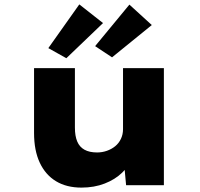

<svg xmlns="http://www.w3.org/2000/svg" viewBox="-20 -843 910 874"><path d="M351 11Q283 11 235 -18Q187 -47 161 -102.5Q135 -158 135 -238V-533H321V-262Q321 -224 331.5 -199Q342 -174 364.5 -161.5Q387 -149 422 -149Q445 -149 466.5 -156.5Q488 -164 504.5 -177.5Q521 -191 530.5 -211Q540 -231 540 -255V-533H726V0H554L544 -108L579 -120Q567 -87 535.5 -56.5Q504 -26 456.5 -7.5Q409 11 351 11ZM490 -582 413 -633 569 -822 671 -729ZM282 -578 200 -624 341 -823 449 -738Z"/></svg>

Font: Lexend Giga ExtraBold
Style: Regular
Weight: 800
Designer: Bonnie Shaver-Troup, Thomas Jockin
Foundry: Lexend
Version: Version 1.007